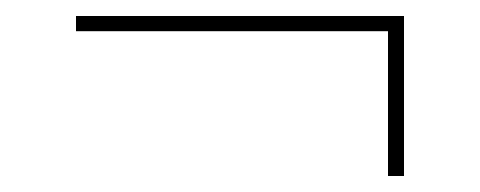

<svg xmlns="http://www.w3.org/2000/svg" viewBox="-20 -379 600 240"><path d="M485 -159H465V-340H75V-359H485Z"/></svg>

Font: Montserrat
Style: Regular
Weight: 400
Designer: Julieta Ulanovsky
Foundry: Julieta Ulanovsky
Version: Version 8.000